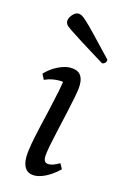

<svg xmlns="http://www.w3.org/2000/svg" viewBox="-110 -739 513 802"><g transform="rotate(15 146.5 -338.5)"><path d="M122 12Q97 12 84 -5Q71 -22 71 -54Q71 -76 77.5 -112Q84 -148 94 -191Q104 -234 114 -277.5Q124 -321 131.5 -358.5Q139 -396 140 -420L153 -392Q149 -395 140.5 -396.5Q132 -398 121 -398Q107 -398 91 -395Q75 -392 58 -384L46 -408Q71 -434 100.5 -448Q130 -462 152 -462Q182 -462 195.5 -447Q209 -432 209 -403Q209 -384 202.5 -350.5Q196 -317 187 -277Q178 -237 169 -197Q160 -157 153.5 -124.5Q147 -92 147 -74Q147 -49 168 -49Q179 -49 190.5 -53.5Q202 -58 215 -66L228 -43Q211 -26 192 -13.5Q173 -1 155 5.5Q137 12 122 12ZM275 -514Q208 -555 170 -579Q132 -603 114.5 -615Q97 -627 93 -633.5Q89 -640 89 -646Q89 -656 95 -666Q101 -676 109.5 -682.5Q118 -689 127 -689Q134 -689 141.5 -685Q149 -681 164.5 -667Q180 -653 210 -621.5Q240 -590 293 -534Q293 -524 287 -519Q281 -514 275 -514Z"/></g></svg>

Font: Petrona
Style: Italic
Weight: 400
Italic angle: -9°
Designer: Ringo R. Seeber
Foundry: Ringo R. Seeber
Version: Version 2.001; ttfautohint (v1.8.3)